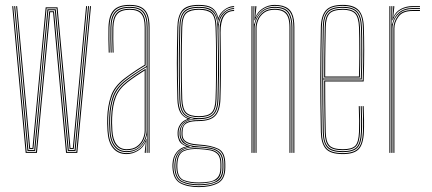

<svg xmlns="http://www.w3.org/2000/svg" viewBox="-20 -625 1766 785"><path d="M85 0 30 -600H34L88.8 -4H127.2L151 -256.5L181.2 -579H200.8L230.5 -255.8L253.8 -4H292.2L348 -600H352L296 0H250L226.5 -253.8L197 -575H185L154.8 -253.8L131 0ZM92.2 -8 69.5 -256.8 38 -600H42L73.2 -259.5L96 -12H120L143.5 -260.8L174 -587H208L238 -260.2L261 -12H285L308 -256L340 -600H344L311.8 -253.2L288.8 -8H257.2L234.2 -258L204.2 -583H177.8L147.2 -258.5L123.8 -8ZM99.5 -16 77 -261.8 46 -600H50L80.8 -264L103.2 -20H112.8L135.8 -265L166.8 -595H215.2L245.8 -264.8L268.2 -20H277.8L300.5 -261.5L332 -600H336L304.2 -259.2L281.5 -16H264.5L241.8 -262.5L211.5 -591H170.5L139.5 -263L116.5 -16Z M587.5 0V-514Q587.5 -560.8 569.6 -580.9Q551.8 -601 510.5 -601Q466.5 -601 447.8 -580.2Q429 -559.5 427.5 -514Q426.8 -490.8 427.2 -463.8Q427.8 -436.8 428.5 -410H424.5Q423.8 -436.8 423.2 -464.5Q422.8 -492.2 423.5 -514Q425 -562.8 445.1 -583.9Q465.2 -605 510.5 -605Q539.5 -605 557.2 -595.8Q575 -586.5 583.2 -566.5Q591.5 -546.5 591.5 -514V0ZM497.5 -7Q527 -7 545 -21Q563 -35 571.2 -54.8Q579.5 -74.5 579.5 -91.2V-350.8Q562.2 -340.8 538.8 -325.2Q515.2 -309.8 496.8 -295.2Q459.2 -266.2 445.9 -230.5Q432.5 -194.8 430.5 -144.8Q430 -129.5 430.2 -121.5Q430.5 -113.5 431.5 -90.5Q433.5 -50.2 450.8 -28.6Q468 -7 497.5 -7ZM497.5 -11Q470.2 -11 453.9 -31.1Q437.5 -51.2 435.5 -90.8Q434.5 -109.5 434.2 -120Q434 -130.5 434.5 -144.8Q436.5 -198.2 450.9 -232.1Q465.2 -266 499.8 -292.5Q515.8 -305 536.5 -319Q557.2 -333 575.5 -343.8V-91.2Q575.5 -74.5 568 -55.8Q560.5 -37 543.4 -24Q526.2 -11 497.5 -11ZM497.5 -15Q524.2 -15 540.5 -27.1Q556.8 -39.2 564.1 -57Q571.5 -74.8 571.5 -91.2V-336.8Q557 -327.8 538.1 -315.1Q519.2 -302.5 501.8 -289Q467 -262 453.8 -228.6Q440.5 -195.2 438.5 -144.5Q438 -129.8 438.2 -122Q438.5 -114.2 439.5 -90.8Q441.5 -54.5 456.5 -34.8Q471.5 -15 497.5 -15ZM497.5 5Q461.2 5 441.5 -20.2Q421.8 -45.5 419.5 -90Q418.5 -108.5 418.2 -120.2Q418 -132 418.5 -145Q420.2 -192 433.4 -231.8Q446.5 -271.5 489.5 -304.8Q501 -313.5 514.5 -323Q528 -332.5 542.5 -342Q557 -351.5 571.5 -360V-514Q571.5 -552 557.4 -568.5Q543.2 -585 510.5 -585Q475.5 -585 460.1 -568.2Q444.8 -551.5 443.5 -513.5Q442.8 -490.8 443.2 -465.6Q443.8 -440.5 444.5 -410H440.5Q439.8 -438 439.2 -465.1Q438.8 -492.2 439.5 -513.5Q440.8 -552.2 456.4 -570.6Q472 -589 510.5 -589Q545.5 -589 560.5 -571.6Q575.5 -554.2 575.5 -514V-357.8Q553.5 -344.8 531.9 -330.2Q510.2 -315.8 491.5 -301.2Q450.8 -269.5 437.5 -231.1Q424.2 -192.8 422.5 -145Q422 -129.8 422.2 -121.5Q422.5 -113.2 423.5 -90.2Q425.8 -46.2 445 -22.6Q464.2 1 497.5 1Q525.8 1 547.5 -14.6Q569.2 -30.2 578.2 -57.5H579.2L576 -6V0H571.8V-4.8L576.2 -44.5H575.2Q565.8 -21.8 543.9 -8.4Q522 5 497.5 5ZM579.8 0V-10L581.2 -72.2H580.2Q575.8 -45.8 553.4 -24.4Q531 -3 497.5 -3Q465.8 -3 447.8 -25.6Q429.8 -48.2 427.5 -90.5Q426.5 -109 426.2 -120Q426 -131 426.5 -144.8Q428.2 -191.8 440.9 -229.2Q453.5 -266.8 494.5 -298.5Q507.8 -308.8 522.9 -319Q538 -329.2 552.8 -338.6Q567.5 -348 579.5 -355V-514Q579.5 -556.5 563.5 -574.8Q547.5 -593 510.5 -593Q471.8 -593 454.2 -574.6Q436.8 -556.2 435.5 -513.8Q434.8 -490.5 435.2 -463.8Q435.8 -437 436.5 -410H432.5Q431.8 -437.5 431.2 -464.9Q430.8 -492.2 431.5 -513.8Q432.8 -557.8 450.9 -577.4Q469 -597 510.5 -597Q549.5 -597 566.5 -577.8Q583.5 -558.5 583.5 -514V0Z M793.2 140Q746 140 716.9 124Q687.8 108 685.2 60Q685 56.2 685 53.4Q685 50.5 685.2 46Q686.5 15.8 702.6 -3.4Q718.8 -22.5 741.5 -25.8V-26.8Q717.8 -36.2 712 -50.6Q706.2 -65 706.2 -76Q706.2 -78.2 706.2 -80Q706.2 -81.8 706.2 -84Q706.2 -100.5 716.6 -116Q727 -131.5 746 -138V-140Q726.2 -148.5 716.2 -166.9Q706.2 -185.2 705.2 -220Q704 -267.8 703.5 -302.4Q703 -337 703 -367.5Q703 -398 703.6 -432.4Q704.2 -466.8 705.2 -514Q706.2 -558.8 724.1 -581.9Q742 -605 793.2 -605Q829.5 -605 847.4 -592.9Q865.2 -580.8 872.2 -553H873.2Q877.8 -566 887.8 -576.6Q897.8 -587.2 910.8 -593.6Q923.8 -600 937.2 -600V-596Q910 -595 892.9 -577.4Q875.8 -559.8 872.8 -540.8H871.8Q866.5 -573.2 848.9 -587.1Q831.2 -601 793.2 -601Q749 -601 729.6 -581.6Q710.2 -562.2 709.2 -514Q708 -451 707.4 -405.4Q706.8 -359.8 707.2 -317.1Q707.8 -274.5 709.2 -220Q710.2 -185.5 721.4 -165.4Q732.5 -145.2 758.2 -140.2V-138.2Q734.8 -133.5 722.5 -117.6Q710.2 -101.8 710.2 -84Q710.2 -81.8 710.2 -80Q710.2 -78.2 710.2 -76Q710.2 -62.2 719.1 -46.9Q728 -31.5 756 -26.5V-25.5Q728.8 -23.8 709.8 -6Q690.8 11.8 689.2 46Q689 50.5 689 53.4Q689 56.2 689.2 60.2Q691.5 107 719.9 121.6Q748.2 136.2 793.2 136.2Q838.2 136.2 867.8 121.6Q897.2 107 897.2 60.2Q897.2 55.2 897.2 52.6Q897.2 50 897.2 46Q897.2 -1.8 868.8 -14.6Q840.2 -27.5 793.2 -30Q767 -31.5 751.4 -37.1Q735.8 -42.8 729 -52.5Q722.2 -62.2 722.2 -76Q722.2 -78.2 722.2 -80Q722.2 -81.8 722.2 -84Q722.2 -107.2 736.4 -120.6Q750.5 -134 793.2 -134Q838 -134 856.9 -153.5Q875.8 -173 877.2 -220Q878.8 -266.8 879 -306.9Q879.2 -347 879 -393.1Q878.8 -439.2 877.8 -504Q877.5 -539.2 892.5 -561.6Q907.5 -584 937.2 -584V-580Q908.8 -580 895.1 -557.8Q881.5 -535.5 881.8 -491.8Q882.2 -444 882.8 -403.5Q883.2 -363 883.1 -319.8Q883 -276.5 881.2 -220Q879.8 -172 860 -151.2Q840.2 -130.5 793.2 -130Q763.5 -129.8 749.1 -124Q734.8 -118.2 730.5 -108Q726.2 -97.8 726.2 -84Q726.2 -81.8 726.2 -80Q726.2 -78.2 726.2 -76Q726.2 -62.2 733.1 -53.5Q740 -44.8 754.8 -40.1Q769.5 -35.5 793.2 -34Q842.8 -31 872 -17Q901.2 -3 901.2 46Q901.2 49.5 901.2 52.6Q901.2 55.8 901.2 60Q901.2 108 870.9 124Q840.5 140 793.2 140ZM793.2 128.5Q820.2 128.5 842.1 123.6Q864 118.8 876.8 104.1Q889.5 89.5 889.5 60.5Q889.5 56 889.5 53.1Q889.5 50.2 889.5 46Q889.5 15.8 877 1.9Q864.5 -12 843 -16.4Q821.5 -20.8 794.5 -22.5Q748 -25.5 723.5 -9.5Q699 6.5 697.2 46Q697 50.5 697 53.5Q697 56.5 697.2 60.8Q699.2 104.5 726.1 116.5Q753 128.5 793.2 128.5ZM793.2 124.8Q755 124.8 729.1 114Q703.2 103.2 701.2 60.8Q701 56.5 701 53.5Q701 50.5 701.2 46Q703.2 1.5 729.9 -10Q756.5 -21.5 793.2 -19Q819.5 -17.5 840.2 -13.8Q861 -10 873.1 3.1Q885.2 16.2 885.2 46Q885.2 50.8 885.2 53.1Q885.2 55.5 885.2 60.8Q885.2 103.2 858.4 114Q831.5 124.8 793.2 124.8ZM793.2 121Q817.2 121 837.1 117.5Q857 114 869 101.2Q881 88.5 881.2 61Q881.2 55.5 881.2 53.1Q881.2 50.8 881.2 46Q881.2 17.8 869.8 5.5Q858.2 -6.8 838.4 -10.4Q818.5 -14 793.2 -15.5Q756.8 -17.8 732 -7.4Q707.2 3 705.2 46Q705 50.5 705 53.5Q705 56.5 705.2 61Q707 102.2 732.1 111.6Q757.2 121 793.2 121ZM793.2 132.5Q750.5 132.5 722.9 119.1Q695.2 105.8 693.2 60.5Q693 56.2 693 53.4Q693 50.5 693.2 46Q694.8 11.5 713.9 -5.9Q733 -23.2 766.8 -25V-26Q734.2 -31.8 724.2 -46.2Q714.2 -60.8 714.2 -76Q714.2 -78.2 714.2 -80Q714.2 -81.8 714.2 -84Q714.2 -103.2 727.4 -119.1Q740.5 -135 771.5 -139V-140Q739.5 -144.2 727 -163.4Q714.5 -182.5 713.2 -220Q711.8 -272.2 711.2 -315.6Q710.8 -359 711.2 -405.6Q711.8 -452.2 713.2 -514Q714.5 -559.5 732 -578.2Q749.5 -597 793.2 -597Q833 -597 850.4 -581Q867.8 -565 871.5 -526.8H872.5Q874.2 -545.8 883.2 -560.2Q892.2 -574.8 906.4 -583.1Q920.5 -591.5 937.2 -592V-588Q906.8 -587.2 889.6 -563.1Q872.5 -539 873.2 -501Q874.5 -442 875.1 -399.9Q875.8 -357.8 875.4 -316.8Q875 -275.8 873.2 -220Q872 -174.8 853.5 -156.2Q835 -137.8 793.2 -137.8Q762.8 -137.8 746.5 -129.8Q730.2 -121.8 724.2 -109.5Q718.2 -97.2 718.2 -84Q718.2 -81.8 718.2 -80Q718.2 -78.2 718.2 -76Q718.2 -57.8 733.4 -43.1Q748.5 -28.5 793.2 -26.2Q823 -24.8 845.6 -19.6Q868.2 -14.5 880.9 0.2Q893.5 15 893.5 46Q893.5 50 893.5 52.9Q893.5 55.8 893.5 60.5Q893.5 105.8 864.8 119.1Q836 132.5 793.2 132.5ZM793.2 -142Q834 -142 850.9 -159.1Q867.8 -176.2 869.2 -220Q870.8 -267.2 871.2 -313.5Q871.8 -359.8 871.2 -409Q870.8 -458.2 869.2 -514Q868.2 -558.8 849.8 -575.9Q831.2 -593 793.2 -593Q753.2 -593 735.9 -576.2Q718.5 -559.5 717.2 -514Q715.2 -431.8 715 -363.2Q714.8 -294.8 717.2 -220Q718.8 -176.2 735.6 -159.1Q752.5 -142 793.2 -142ZM793.2 -146Q755.2 -146 739 -161.6Q722.8 -177.2 721.2 -220Q719.2 -288 719.1 -361.4Q719 -434.8 721.2 -514Q722.5 -557.2 738.5 -573.1Q754.5 -589 793.2 -589Q832.2 -589 848.1 -573.1Q864 -557.2 865.2 -514Q866.8 -461.5 867.2 -411.9Q867.8 -362.2 867.2 -314.6Q866.8 -267 865.2 -220Q863.8 -177.2 847.5 -161.6Q831.2 -146 793.2 -146ZM793.2 -150Q829.2 -150 844.5 -164.4Q859.8 -178.8 861.2 -220Q862.8 -261 863.2 -310.5Q863.8 -360 863.4 -412.4Q863 -464.8 861.2 -514Q860 -557.5 844.1 -571.2Q828.2 -585 793.2 -585Q758.5 -585 742.5 -571.2Q726.5 -557.5 725.2 -514Q723 -439.8 723 -364Q723 -288.2 725.2 -220Q726.8 -178.8 742 -164.4Q757.2 -150 793.2 -150Z M1179.5 0V-514Q1179.5 -535 1175.9 -551.2Q1172.2 -567.5 1163.5 -578.5Q1154.8 -589.5 1139.9 -595.2Q1125 -601 1102.5 -601Q1074.5 -601 1052.9 -585.6Q1031.2 -570.2 1022.2 -542.5H1020.2L1024 -600H1028.2V-596.2L1024 -555.5H1025Q1033.8 -577.8 1055.6 -591.4Q1077.5 -605 1102.5 -605Q1121.5 -605 1135.2 -601.1Q1149 -597.2 1158.4 -589.8Q1167.8 -582.2 1173.2 -571.2Q1178.8 -560.2 1181.1 -545.9Q1183.5 -531.5 1183.5 -514V0ZM1008.2 0V-600H1012.2V0ZM1024.8 0V-508.8Q1024.8 -525.8 1032.2 -544.4Q1039.8 -563 1056.8 -576Q1073.8 -589 1102.5 -589Q1121.5 -589 1134.1 -584.1Q1146.8 -579.2 1154 -569.6Q1161.2 -560 1164.4 -546Q1167.5 -532 1167.5 -514V0H1163.5V-514Q1163.5 -537 1158.1 -552.8Q1152.8 -568.5 1139.5 -576.8Q1126.2 -585 1102.5 -585Q1075.8 -585 1059.5 -572.9Q1043.2 -560.8 1036 -543.1Q1028.8 -525.5 1028.8 -508.8V0ZM1016.2 0V-600H1020.2L1018.2 -527.8H1020.2Q1026 -556.5 1047.6 -576.8Q1069.2 -597 1102.5 -597Q1146.5 -597 1161 -574.6Q1175.5 -552.2 1175.5 -514V0H1171.5V-514Q1171.5 -552 1157.2 -572.5Q1143 -593 1102.5 -593Q1073 -593 1055 -579Q1037 -565 1028.9 -545.4Q1020.8 -525.8 1020.8 -508.8V0Z M1381.8 5Q1330.2 5 1311.5 -17.4Q1292.8 -39.8 1291.8 -85Q1290.5 -151 1289.9 -205.6Q1289.2 -260.2 1289.4 -309.5Q1289.5 -358.8 1290.1 -408.4Q1290.8 -458 1291.8 -514Q1292.8 -559.5 1312 -582.2Q1331.2 -605 1381.8 -605Q1425.8 -605 1445.8 -584Q1465.8 -563 1467.5 -515.8Q1468.2 -498.5 1468.6 -475.2Q1469 -452 1469.1 -423.6Q1469.2 -395.2 1468.6 -362.1Q1468 -329 1466.8 -292H1309.5Q1309.5 -249.2 1309.8 -216.1Q1310 -183 1310.6 -152Q1311.2 -121 1311.8 -85.2Q1312.5 -45.8 1326.9 -30.4Q1341.2 -15 1381.8 -15Q1418.5 -15 1432.2 -28.9Q1446 -42.8 1447.8 -85.8Q1448.5 -103.2 1448.4 -131Q1448.2 -158.8 1446.8 -191H1450.8Q1452.2 -160 1452.4 -131.6Q1452.5 -103.2 1451.8 -85.8Q1450 -40.8 1434.8 -25.9Q1419.5 -11 1381.8 -11Q1339.5 -11 1324 -27.4Q1308.5 -43.8 1307.8 -85.2Q1307.2 -117.8 1306.6 -149.5Q1306 -181.2 1305.8 -216.9Q1305.5 -252.5 1305.5 -296H1463Q1464.2 -336 1464.8 -369.4Q1465.2 -402.8 1465.2 -429.9Q1465.2 -457 1464.8 -478.4Q1464.2 -499.8 1463.5 -515.8Q1461.8 -565.5 1440.8 -583.2Q1419.8 -601 1381.8 -601Q1333 -601 1314.9 -579.5Q1296.8 -558 1295.8 -514Q1294.8 -458.8 1294.1 -407.4Q1293.5 -356 1293.5 -304.9Q1293.5 -253.8 1294 -199.8Q1294.5 -145.8 1295.8 -85Q1296.8 -40 1315 -19.5Q1333.2 1 1381.8 1Q1424.5 1 1443 -17.1Q1461.5 -35.2 1463.8 -85.2Q1464.2 -96.5 1464.4 -113.2Q1464.5 -130 1464.1 -150.1Q1463.8 -170.2 1462.8 -191H1466.8Q1468 -162.2 1468.4 -133.9Q1468.8 -105.5 1467.8 -85Q1465.5 -34.8 1446.5 -14.9Q1427.5 5 1381.8 5ZM1381.8 -3Q1334.8 -3 1317.8 -22.2Q1300.8 -41.5 1299.8 -85Q1298.8 -144.8 1298.1 -198.5Q1297.5 -252.2 1297.5 -303.4Q1297.5 -354.5 1298.1 -406.4Q1298.8 -458.2 1299.8 -514Q1300.8 -557.8 1318.2 -577.4Q1335.8 -597 1381.8 -597Q1422.8 -597 1440.4 -578.1Q1458 -559.2 1459.8 -512.8Q1460.2 -499.8 1460.8 -469.6Q1461.2 -439.5 1461.1 -396.1Q1461 -352.8 1459 -300H1301.5Q1301.5 -233.5 1302.1 -184Q1302.8 -134.5 1303.8 -85.2Q1304.5 -41.5 1321.6 -24.2Q1338.8 -7 1381.8 -7Q1422 -7 1437.9 -23.2Q1453.8 -39.5 1455.8 -85.5Q1456.5 -102.8 1456.4 -130.9Q1456.2 -159 1454.8 -191H1458.8Q1460 -165.8 1460.4 -136.2Q1460.8 -106.8 1459.8 -85.5Q1457.8 -37.2 1440.6 -20.1Q1423.5 -3 1381.8 -3ZM1301.5 -304H1455.2Q1457 -350.5 1457.2 -392.8Q1457.5 -435 1457 -466.6Q1456.5 -498.2 1455.8 -512.8Q1454 -558.2 1437.2 -575.6Q1420.5 -593 1381.8 -593Q1338 -593 1321.2 -574.6Q1304.5 -556.2 1303.8 -513.8Q1302.8 -465.5 1302.1 -417.1Q1301.5 -368.8 1301.5 -304ZM1305.5 -308Q1305.5 -350.5 1305.8 -383.1Q1306 -415.8 1306.6 -446.4Q1307.2 -477 1307.8 -513.8Q1308.5 -555 1324.4 -572Q1340.2 -589 1381.8 -589Q1416.8 -589 1433.4 -573.5Q1450 -558 1451.8 -513Q1452.2 -500 1452.8 -470.9Q1453.2 -441.8 1453.1 -400.1Q1453 -358.5 1451.2 -308ZM1309.5 -312H1447.5Q1449 -357.8 1449.1 -398.5Q1449.2 -439.2 1448.8 -469.2Q1448.2 -499.2 1447.8 -513Q1446 -555.5 1430.9 -570.2Q1415.8 -585 1381.8 -585Q1341.5 -585 1327 -568.9Q1312.5 -552.8 1311.8 -513.8Q1311.2 -478.5 1310.6 -448.2Q1310 -418 1309.8 -385.9Q1309.5 -353.8 1309.5 -312Z M1580 0V-600H1584V-590L1582 -527.8H1584Q1590.5 -556.8 1611.8 -574.4Q1633 -592 1666.2 -592Q1674 -592 1681.6 -592Q1689.2 -592 1697 -592V-588Q1689.2 -588 1681.6 -588Q1674 -588 1666.2 -588Q1636.8 -588 1618.8 -575.2Q1600.8 -562.5 1592.6 -544.1Q1584.5 -525.8 1584.5 -508.8V0ZM1572 0V-600H1576V0ZM1588.5 0V-508.8Q1588.5 -534.2 1605.9 -559.1Q1623.2 -584 1666.2 -584Q1674 -584 1681.6 -584Q1689.2 -584 1697 -584V-580Q1689.2 -580 1681.6 -580Q1674 -580 1666.2 -580Q1626.2 -580 1609.4 -556.9Q1592.5 -533.8 1592.5 -508.8V0ZM1584 -542.5 1587.8 -594V-600H1592V-595.2L1587.8 -555.5H1588.8Q1598.2 -577.8 1619.8 -588.9Q1641.2 -600 1666.2 -600Q1674 -600 1681.6 -600Q1689.2 -600 1697 -600V-596Q1689.2 -596 1681.6 -596Q1674 -596 1666.2 -596Q1638.2 -596 1616.6 -583.1Q1595 -570.2 1586 -542.5Z"/></svg>

Font: Big Shoulders Inline Display Thin Thin
Style: Regular
Weight: 250
Version: Version 2.002